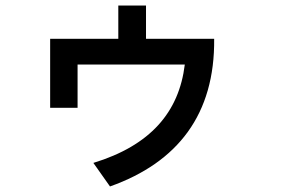

<svg xmlns="http://www.w3.org/2000/svg" viewBox="-20 -594 1040 693"><path d="M161 -454V-205H260V-361H647C626 -189 523 -69 317 -6L377 79C622 -8 756 -182 753 -454H507V-574H407V-454Z"/></svg>

Font: KT Kiyosuna Sans Bold
Style: Regular
Weight: 700
Designer: [Zen Kaku Gothic] Yoshimichi Ohira
Version: Version 1.010;Glyphs 3.1.2 (3151)